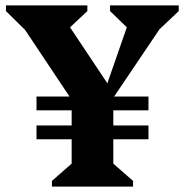

<svg xmlns="http://www.w3.org/2000/svg" viewBox="-20 -690 683 710"><path d="M172 0V-21L245 -85V-175H115V-226H245V-282H115V-333H237L73 -579L2 -649V-670H303V-649L239 -589L377 -382L449 -589L387 -649V-670H641V-649L570 -582L402 -333H529V-282H399V-226H529V-175H399V-85L472 -21V0Z"/></svg>

Font: Platypi SemiBold
Style: Regular
Weight: 600
Designer: David Sargent
Foundry: Bolt Cutter Type
Version: Version 1.200; ttfautohint (v1.8.4.7-5d5b)